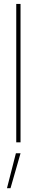

<svg xmlns="http://www.w3.org/2000/svg" viewBox="-20 -748 193 1009"><path d="M87.9 -727.5H65.4V0H87.9ZM16.6 241.2H35.2L87.9 57.6H63.5Z"/></svg>

Font: Raveo Display Display Thin
Style: Regular
Weight: 100
Designer: Jakub Foglar, Rasmus Andersson (Inter)
Foundry: Jakubfoglar.com
Version: Version 1.100;Glyphs 3.2.3 (3260)